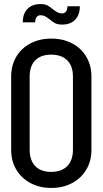

<svg xmlns="http://www.w3.org/2000/svg" viewBox="-20 -910 505 945"><path d="M430 -172Q430 -118 405 -75.5Q380 -33 335 -9Q290 15 233 15H232Q175 15 130 -9Q85 -33 60 -75.5Q35 -118 35 -172V-534Q35 -588 60 -630.5Q85 -673 130 -696.5Q175 -720 232 -720H233Q290 -720 335 -696.5Q380 -673 405 -630.5Q430 -588 430 -534ZM339 -533Q339 -585 311 -613Q283 -641 232 -641Q181 -641 153.5 -613Q126 -585 126 -533V-173Q126 -121 153.5 -92.5Q181 -64 232 -64Q283 -64 311 -92.5Q339 -121 339 -173ZM373 -879Q373 -837 350 -813Q327 -789 286 -789Q265 -789 252 -795.5Q239 -802 224 -815Q211 -825 201.5 -830Q192 -835 179 -835Q167 -835 160 -825.5Q153 -816 153 -800H92Q92 -842 115 -866Q138 -890 179 -890Q200 -890 213 -883.5Q226 -877 241 -864Q254 -854 263.5 -849Q273 -844 286 -844Q298 -844 305 -853.5Q312 -863 312 -879Z"/></svg>

Font: Akshar
Style: Regular
Weight: 400
Designer: Tall Chai
Foundry: Tall Chai
Version: Version 1.000